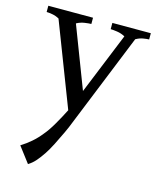

<svg xmlns="http://www.w3.org/2000/svg" viewBox="-111 -534 735 892"><g transform="rotate(15 256.5 -88.5)"><path d="M109 279 52 204Q78 188 101 168Q124 148 143 124Q163 101 185.5 62Q208 23 225 -11L71 -411Q55 -420 37.5 -423Q20 -426 10 -426V-456H225V-426Q214 -426 193.5 -423Q173 -420 155 -410L268 -115L388 -410Q370 -420 349.5 -423Q329 -426 318 -426V-456H503V-426Q493 -426 475 -423Q457 -420 440 -410L257 43Q250 62 235.5 93Q221 124 205 155.5Q189 187 175 208Q156 236 141.5 252Q127 268 109 279Z"/></g></svg>

Font: Joan
Style: Regular
Weight: 400
Designer: Paolo Biagini
Version: Version 1.001; ttfautohint (v1.8.4.7-5d5b);gftools[0.9.30]